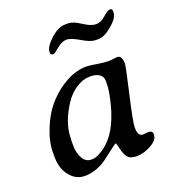

<svg xmlns="http://www.w3.org/2000/svg" viewBox="-121 -753 753 835"><g transform="rotate(-20 255.5 -336.0)"><path d="M356.4 -356.9V-369.6Q356.4 -389.2 340.6 -399.7Q324.7 -410.2 300.3 -410.2H295.9L291.5 -409.7Q265.6 -409.7 233.6 -389.6Q201.7 -369.6 178.7 -334Q127.9 -255.4 127.9 -186.5L127 -177.2V-154.3Q127 -116.7 141.4 -92.8Q155.8 -68.8 179.2 -68.8H187.5Q209 -69.3 244.1 -94.7Q309.6 -142.6 340.8 -261.7Q356.4 -321.3 356.4 -356.9ZM273.9 -659.7H289.1Q310.5 -659.7 344.5 -637.2Q378.4 -614.7 401.6 -614.7Q424.8 -614.7 446.5 -634.8Q468.3 -654.8 479 -654.8Q489.7 -654.8 489.7 -644V-636.7Q489.7 -612.3 453.1 -581.3Q416.5 -550.3 390.6 -550.3H375.5Q353 -550.3 315.2 -573Q277.3 -595.7 256.3 -595.7Q235.4 -595.7 211.4 -575.7Q187.5 -555.7 184.1 -555.7Q169.4 -555.7 169.4 -566.9V-570.3Q169.4 -593.8 205.3 -626.7Q241.2 -659.7 273.9 -659.7ZM460.4 -411.1Q460.4 -399.4 432.9 -279.8Q405.3 -160.2 405.3 -134.3Q405.3 -94.2 428.7 -94.2Q450.2 -96.2 452.6 -96.2Q473.1 -96.2 473.1 -82V-76.2Q473.1 -53.2 438.7 -33.9Q404.3 -14.6 373 -14.6Q341.8 -14.6 329.8 -30Q317.9 -45.4 312.3 -72Q306.6 -98.6 303.5 -98.6Q300.3 -98.6 263.2 -69.6Q226.1 -40.5 213.4 -33.7Q170.9 -11.2 130.4 -11.2Q89.8 -11.2 61.8 -45.4Q33.7 -79.6 33.7 -134.8V-154.8Q33.7 -205.1 58.8 -265.6Q84 -326.2 122.1 -366.9Q160.2 -407.7 206.3 -432.1Q252.4 -456.5 297.9 -456.5Q312.5 -456.5 344.2 -450.9Q376 -445.3 399.9 -445.3L437.5 -449.2Q460.4 -449.2 460.4 -411.1Z"/></g></svg>

Font: Averia Serif Libre
Style: Italic
Weight: 400
Italic angle: -7.90001°
Version: Version 1.002